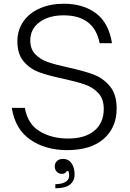

<svg xmlns="http://www.w3.org/2000/svg" viewBox="-20 -793 693 1027"><path d="M43 -216H113Q128 -129 192.5 -90.5Q257 -52 344 -52Q435 -52 485 -94Q535 -136 535 -210Q535 -264 506 -295Q477 -326 434 -341Q391 -356 318 -372Q237 -389 188.5 -407Q140 -425 106.5 -464.5Q73 -504 73 -572Q73 -632 105 -678Q137 -724 193.5 -748.5Q250 -773 321 -773Q426 -773 494 -721.5Q562 -670 579 -562H513Q484 -711 320 -711Q241 -711 191.5 -674.5Q142 -638 142 -577Q142 -530 169 -502.5Q196 -475 236 -461Q276 -447 345 -432Q428 -414 480 -394.5Q532 -375 568 -331.5Q604 -288 604 -213Q604 -111 535 -50.5Q466 10 339 10Q223 10 142 -46Q61 -102 43 -216ZM276 192Q311 192 330.5 180Q350 168 350 146Q350 135 346 122H337Q329 137 312 137Q295 137 284 126Q273 115 273 97Q273 79 285 68Q297 57 317 57Q346 57 362.5 80Q379 103 379 141Q379 174 354.5 194Q330 214 276 214Z"/></svg>

Font: Open Sauce Sans Light
Style: Regular
Weight: 300
Designer: Alfredo Marco Pradil
Foundry: Creative Sauce Fz LLC
Version: Version 1.477